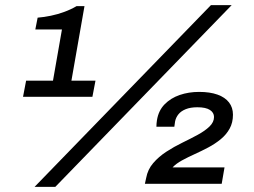

<svg xmlns="http://www.w3.org/2000/svg" viewBox="-20 -718 992 750"><path d="M115 12 804 -698H885L196 12ZM70 -340 82 -403H187L222 -603H118L127 -649Q152 -651 178.5 -656.5Q205 -662 231 -671.5Q257 -681 279 -694H310L259 -403H353L341 -340ZM546 0 551 -23Q557 -56 578.5 -81Q600 -106 630 -125.5Q660 -145 692 -160.5Q724 -176 752.5 -191.5Q781 -207 798.5 -224Q816 -241 816 -261Q816 -278 800 -288.5Q784 -299 751 -299Q724 -299 705.5 -291.5Q687 -284 677 -271.5Q667 -259 664 -244L661 -223H591Q591 -229 591.5 -235.5Q592 -242 593 -248Q599 -286 623 -310.5Q647 -335 682 -347Q717 -359 758 -359Q800 -359 829.5 -348.5Q859 -338 874.5 -318Q890 -298 890 -270Q890 -239 877 -215.5Q864 -192 842 -174Q820 -156 793.5 -142Q767 -128 740.5 -116Q714 -104 691 -91.5Q668 -79 654 -64H857L846 0Z"/></svg>

Font: Archivo SemiExpanded Medium
Style: Italic
Weight: 500
Width: 6
Italic angle: -10°
Designer: Hector Gatti
Foundry: Omnibus-Type
Version: Version 2.001